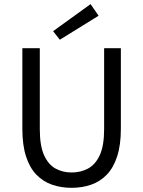

<svg xmlns="http://www.w3.org/2000/svg" viewBox="-20 -887 685 919"><path d="M322.8 12Q272.5 12 229.4 -2.9Q186.3 -17.9 154.4 -50.6Q122.5 -83.4 104.7 -137.9Q87 -192.4 87 -271V-656.3H170.5V-268.7Q170.5 -189.9 190.8 -144.6Q211.1 -99.4 245.5 -80.4Q280 -61.4 322.8 -61.4Q366.3 -61.4 401.6 -80.4Q436.9 -99.4 457.7 -144.6Q478.4 -189.9 478.4 -268.7V-656.3H558.5V-271Q558.5 -192.4 540.6 -137.9Q522.7 -83.4 490.8 -50.6Q459 -17.9 416.1 -2.9Q373.1 12 322.8 12ZM266.4 -696.8 234.2 -737.8 413.5 -867.3 451.9 -811.7Z"/></svg>

Font: Source Sans Variable
Style: Regular
Weight: 200
Designer: Paul D. Hunt
Foundry: Adobe Systems Incorporated
Version: Version 3.006;hotconv 1.0.111;makeotfexe 2.5.65597